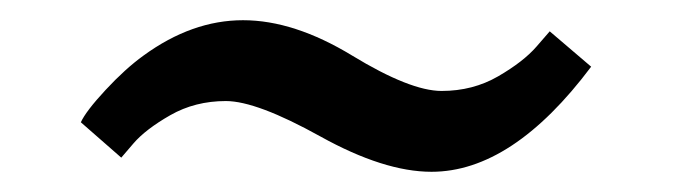

<svg xmlns="http://www.w3.org/2000/svg" viewBox="-20 -365 666 190"><path d="M565 -299Q487 -195 407 -195Q360 -195 297 -230Q234 -265 203.5 -265Q173 -265 148.5 -251Q124 -237 112 -223L100 -209L60 -244Q65 -255 84.5 -276Q104 -297 122 -310Q170 -345 220.5 -345Q271 -345 328.5 -310Q386 -275 417 -275Q448 -275 473 -289.5Q498 -304 511 -319L524 -334Z"/></svg>

Font: Bitter
Style: Italic
Weight: 400
Italic angle: -9°
Designer: Sol Matas
Foundry: Sol Matas
Version: Version 1.001